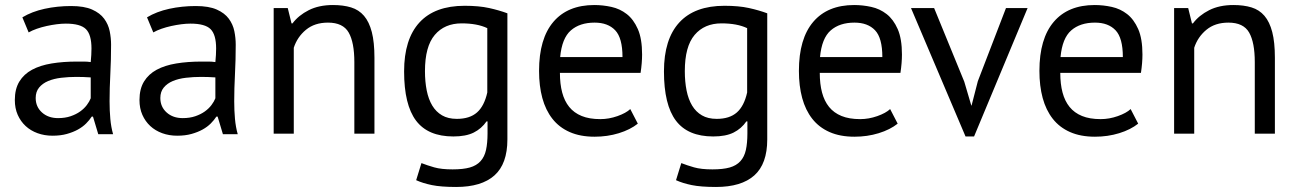

<svg xmlns="http://www.w3.org/2000/svg" viewBox="-20 -532 5162 764"><path d="M69 -463Q107 -486 157.5 -497Q208 -508 263 -508Q315 -508 346.5 -494Q378 -480 394.5 -457.5Q411 -435 416.5 -408Q422 -381 422 -354Q422 -294 419 -237Q416 -180 416 -129Q416 -92 419 -59Q422 -26 430 2H371L350 -68H345Q336 -54 322.5 -40.5Q309 -27 290 -16.5Q271 -6 246 1Q221 8 189 8Q157 8 129.5 -2Q102 -12 82 -30.5Q62 -49 50.5 -75Q39 -101 39 -134Q39 -178 57 -207.5Q75 -237 107.5 -254.5Q140 -272 185.5 -279.5Q231 -287 286 -287Q300 -287 313.5 -287Q327 -287 341 -285Q344 -315 344 -339Q344 -394 322 -416Q300 -438 242 -438Q225 -438 205.5 -435.5Q186 -433 165.5 -428.5Q145 -424 126.5 -417.5Q108 -411 94 -403ZM211 -62Q239 -62 261 -69.5Q283 -77 299 -88.5Q315 -100 325.5 -114Q336 -128 341 -141V-224Q327 -225 312.5 -225.5Q298 -226 284 -226Q253 -226 223.5 -222.5Q194 -219 171.5 -209.5Q149 -200 135.5 -183.5Q122 -167 122 -142Q122 -107 147 -84.5Q172 -62 211 -62Z M565 -463Q603 -486 653.5 -497Q704 -508 759 -508Q811 -508 842.5 -494Q874 -480 890.5 -457.5Q907 -435 912.5 -408Q918 -381 918 -354Q918 -294 915 -237Q912 -180 912 -129Q912 -92 915 -59Q918 -26 926 2H867L846 -68H841Q832 -54 818.5 -40.5Q805 -27 786 -16.5Q767 -6 742 1Q717 8 685 8Q653 8 625.5 -2Q598 -12 578 -30.5Q558 -49 546.5 -75Q535 -101 535 -134Q535 -178 553 -207.5Q571 -237 603.5 -254.5Q636 -272 681.5 -279.5Q727 -287 782 -287Q796 -287 809.5 -287Q823 -287 837 -285Q840 -315 840 -339Q840 -394 818 -416Q796 -438 738 -438Q721 -438 701.5 -435.5Q682 -433 661.5 -428.5Q641 -424 622.5 -417.5Q604 -411 590 -403ZM707 -62Q735 -62 757 -69.5Q779 -77 795 -88.5Q811 -100 821.5 -114Q832 -128 837 -141V-224Q823 -225 808.5 -225.5Q794 -226 780 -226Q749 -226 719.5 -222.5Q690 -219 667.5 -209.5Q645 -200 631.5 -183.5Q618 -167 618 -142Q618 -107 643 -84.5Q668 -62 707 -62Z M1390 0V-285Q1390 -363 1367.5 -402.5Q1345 -442 1285 -442Q1232 -442 1197.5 -413.5Q1163 -385 1149 -342V0H1069V-500H1125L1140 -439H1144Q1168 -471 1208.5 -491.5Q1249 -512 1305 -512Q1346 -512 1377 -502.5Q1408 -493 1428.5 -469Q1449 -445 1459.5 -404.5Q1470 -364 1470 -302V0Z M1999 23Q1999 120 1947.5 166Q1896 212 1795 212Q1735 212 1698.5 204.5Q1662 197 1636 185L1657 117Q1680 126 1708 134Q1736 142 1781 142Q1823 142 1849.5 134.5Q1876 127 1892 109.5Q1908 92 1914 64.5Q1920 37 1920 -1V-49H1916Q1896 -20 1865 -4.5Q1834 11 1784 11Q1683 11 1635.5 -52Q1588 -115 1588 -248Q1588 -376 1649 -442.5Q1710 -509 1829 -509Q1886 -509 1926.5 -500Q1967 -491 1999 -479ZM1798 -59Q1849 -59 1878 -84.5Q1907 -110 1919 -164V-420Q1879 -439 1817 -439Q1749 -439 1710 -393Q1671 -347 1671 -249Q1671 -207 1678 -172Q1685 -137 1700 -112Q1715 -87 1739 -73Q1763 -59 1798 -59Z M2518 -40Q2488 -16 2442.5 -2Q2397 12 2346 12Q2289 12 2247 -6.5Q2205 -25 2178 -59.5Q2151 -94 2138 -142Q2125 -190 2125 -250Q2125 -378 2182 -445Q2239 -512 2345 -512Q2379 -512 2413 -504.5Q2447 -497 2474 -476Q2501 -455 2518 -416.5Q2535 -378 2535 -315Q2535 -282 2529 -242H2208Q2208 -198 2217 -164Q2226 -130 2245 -106.5Q2264 -83 2294.5 -70.5Q2325 -58 2369 -58Q2403 -58 2437 -70Q2471 -82 2488 -98ZM2346 -442Q2287 -442 2251.5 -411Q2216 -380 2209 -305H2457Q2457 -381 2428 -411.5Q2399 -442 2346 -442Z M3033 23Q3033 120 2981.5 166Q2930 212 2829 212Q2769 212 2732.5 204.5Q2696 197 2670 185L2691 117Q2714 126 2742 134Q2770 142 2815 142Q2857 142 2883.5 134.5Q2910 127 2926 109.5Q2942 92 2948 64.5Q2954 37 2954 -1V-49H2950Q2930 -20 2899 -4.5Q2868 11 2818 11Q2717 11 2669.5 -52Q2622 -115 2622 -248Q2622 -376 2683 -442.5Q2744 -509 2863 -509Q2920 -509 2960.5 -500Q3001 -491 3033 -479ZM2832 -59Q2883 -59 2912 -84.5Q2941 -110 2953 -164V-420Q2913 -439 2851 -439Q2783 -439 2744 -393Q2705 -347 2705 -249Q2705 -207 2712 -172Q2719 -137 2734 -112Q2749 -87 2773 -73Q2797 -59 2832 -59Z M3552 -40Q3522 -16 3476.5 -2Q3431 12 3380 12Q3323 12 3281 -6.5Q3239 -25 3212 -59.5Q3185 -94 3172 -142Q3159 -190 3159 -250Q3159 -378 3216 -445Q3273 -512 3379 -512Q3413 -512 3447 -504.5Q3481 -497 3508 -476Q3535 -455 3552 -416.5Q3569 -378 3569 -315Q3569 -282 3563 -242H3242Q3242 -198 3251 -164Q3260 -130 3279 -106.5Q3298 -83 3328.5 -70.5Q3359 -58 3403 -58Q3437 -58 3471 -70Q3505 -82 3522 -98ZM3380 -442Q3321 -442 3285.5 -411Q3250 -380 3243 -305H3491Q3491 -381 3462 -411.5Q3433 -442 3380 -442Z M3817 -207 3845 -112H3846L3871 -209L3983 -500H4069L3856 11H3822L3605 -500H3697Z M4509 -40Q4479 -16 4433.5 -2Q4388 12 4337 12Q4280 12 4238 -6.5Q4196 -25 4169 -59.5Q4142 -94 4129 -142Q4116 -190 4116 -250Q4116 -378 4173 -445Q4230 -512 4336 -512Q4370 -512 4404 -504.5Q4438 -497 4465 -476Q4492 -455 4509 -416.5Q4526 -378 4526 -315Q4526 -282 4520 -242H4199Q4199 -198 4208 -164Q4217 -130 4236 -106.5Q4255 -83 4285.5 -70.5Q4316 -58 4360 -58Q4394 -58 4428 -70Q4462 -82 4479 -98ZM4337 -442Q4278 -442 4242.5 -411Q4207 -380 4200 -305H4448Q4448 -381 4419 -411.5Q4390 -442 4337 -442Z M4973 0V-285Q4973 -363 4950.5 -402.5Q4928 -442 4868 -442Q4815 -442 4780.5 -413.5Q4746 -385 4732 -342V0H4652V-500H4708L4723 -439H4727Q4751 -471 4791.5 -491.5Q4832 -512 4888 -512Q4929 -512 4960 -502.5Q4991 -493 5011.5 -469Q5032 -445 5042.5 -404.5Q5053 -364 5053 -302V0Z"/></svg>

Font: PT Sans
Style: Regular
Weight: 400
Version: Version 2.003W OFL; ttfautohint (v1.6)